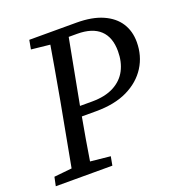

<svg xmlns="http://www.w3.org/2000/svg" viewBox="-123 -773 819 877"><g transform="rotate(-20 286.5 -335.0)"><path d="M0 0 9 -43 136 -56H156L283 -43L275 0ZM86 0 153 -360Q167 -437 180.5 -515Q194 -593 207 -670H298L230 -310Q216 -233 202.5 -155Q189 -77 177 0ZM107 -626 115 -670H255L246 -613H229ZM176 -259 183 -307H288Q352 -307 394.5 -329.5Q437 -352 457.5 -391.5Q478 -431 478 -483Q478 -551 440.5 -586Q403 -621 330 -621H250L258 -670H344Q420 -670 471 -647.5Q522 -625 547.5 -585.5Q573 -546 573 -493Q573 -426 539.5 -373Q506 -320 443.5 -289.5Q381 -259 290 -259Z"/></g></svg>

Font: Source Serif 4 18pt
Style: Italic
Weight: 400
Italic angle: -12°
Designer: Frank Grießhammer
Foundry: Adobe Systems Incorporated
Version: Version 4.004;hotconv 1.0.116;makeotfexe 2.5.65601